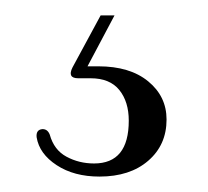

<svg xmlns="http://www.w3.org/2000/svg" viewBox="-20 -23 270 249"><path d="M110.5 -3H128.5L93.5 63Q99.5 63 107.5 63Q148.5 63 172.2 82.5Q196 102 196 132Q196 165 172.2 185.5Q148.5 206 109 206Q76 206 53.5 191.2Q31 176.5 27.5 155Q26.5 145.5 34.5 144.5Q41.5 144 44.5 151.5Q50 171.5 66.2 180.2Q82.5 189 102 189Q147 189 147 133.5Q147 109 134.8 93.8Q122.5 78.5 97.5 78.5H81.5Q67 78.5 74 64.5Z"/></svg>

Font: Fraunces 72pt Light
Style: Regular
Weight: 300
Version: Version 1.000;[0bf87f6ff]